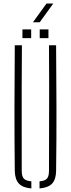

<svg xmlns="http://www.w3.org/2000/svg" viewBox="-20 -1054 398 1078"><path d="M63 -95Q61 -274.5 61.2 -447.8Q61.5 -621 63 -800H103Q102 -680.5 101.8 -564Q101.5 -447.5 101.8 -331Q102 -214.5 102 -95Q102 -64.5 113.5 -51.5Q125 -38.5 156 -36V4Q107.5 0 85.8 -23.5Q64 -47 63 -95ZM202 4V-36Q233 -38.5 244 -51.5Q255 -64.5 255 -95Q255 -214.5 255.5 -331Q256 -447.5 256 -564Q256 -680.5 255 -800H295Q296.5 -621 297 -447.8Q297.5 -274.5 295 -95Q294.5 -47 272.8 -23.5Q251 0 202 4ZM203 -840V-889H252V-840ZM106 -840V-889H155V-840ZM165 -929 241 -1034H279L203 -929Z"/></svg>

Font: Big Shoulders Stencil Text SC Thin
Style: Regular
Weight: 100
Designer: Patric King
Foundry: XO Type Co
Version: Version 2.001